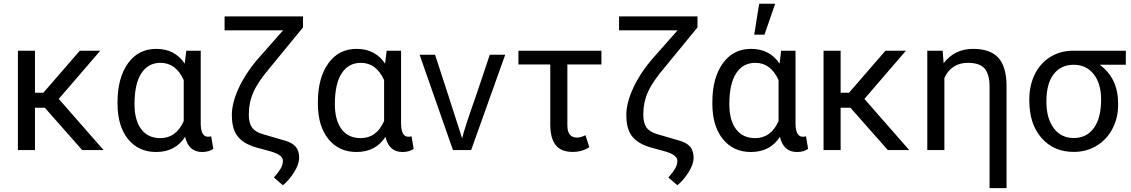

<svg xmlns="http://www.w3.org/2000/svg" viewBox="-20 -798 6013 1021"><path d="M218.3 -225.1 417 0H530.8L292.5 -272L513.2 -528.3H404.3L210.4 -304.7H166V-528.3H75.2V0H166V-225.1Z M1047.4 -528.3H970.7L962.4 -459.5Q910.2 -538.1 811 -538.1Q715.3 -538.1 660.2 -460.7Q605 -383.3 605 -254.4V-247.1Q605 -127.9 660.6 -58.8Q716.3 10.3 810.1 10.3Q912.1 10.3 964.4 -70.3Q982.9 10.3 1054.7 10.3Q1090.8 10.3 1114.3 -6.3L1103 -73.2Q1095.7 -70.8 1086.4 -70.8Q1048.3 -70.8 1047.4 -139.2ZM695.3 -244.1Q695.3 -353 731.7 -408.4Q768.1 -463.9 833.5 -463.9Q915.5 -463.9 957 -372.1V-154.3Q917 -63.5 832.5 -63.5Q766.6 -63.5 731 -111.1Q695.3 -158.7 695.3 -244.1Z M1591.3 -710.9H1174.3V-636.7H1485.4L1346.2 -479Q1284.2 -405.8 1248.5 -327.6Q1212.9 -249.5 1212.9 -186Q1212.9 -123 1235.1 -85.7Q1257.3 -48.3 1307.6 -26.4Q1334 -14.6 1409.2 4.4Q1484.4 23.4 1484.4 56.6Q1484.4 78.6 1471.9 99.4Q1459.5 120.1 1436.5 146L1484.4 187Q1517.1 160.6 1543.5 118.7Q1569.8 76.7 1570.8 43Q1570.8 4.9 1553.5 -16.6Q1536.1 -38.1 1496.6 -49.8L1376 -85Q1335.9 -97.2 1319.6 -120.8Q1303.2 -144.5 1303.2 -188.5Q1303.2 -253.4 1328.1 -309.3Q1353 -365.2 1420.4 -443.8L1591.3 -652.3Z M2112.8 -528.3H2036.1L2027.8 -459.5Q1975.6 -538.1 1876.5 -538.1Q1780.8 -538.1 1725.6 -460.7Q1670.4 -383.3 1670.4 -254.4V-247.1Q1670.4 -127.9 1726.1 -58.8Q1781.7 10.3 1875.5 10.3Q1977.5 10.3 2029.8 -70.3Q2048.3 10.3 2120.1 10.3Q2156.2 10.3 2179.7 -6.3L2168.5 -73.2Q2161.1 -70.8 2151.9 -70.8Q2113.8 -70.8 2112.8 -139.2ZM1760.7 -244.1Q1760.7 -353 1797.1 -408.4Q1833.5 -463.9 1898.9 -463.9Q1981 -463.9 2022.5 -372.1V-154.3Q1982.4 -63.5 1897.9 -63.5Q1832 -63.5 1796.4 -111.1Q1760.7 -158.7 1760.7 -244.1Z M2388.7 0H2485.4L2666.5 -506.8H2584.5L2512.7 -293Q2446.3 -105 2437.5 -62L2363.3 -293L2293.5 -506.8H2211.4Z M3178.2 -455.1V-528.3H2736.8V-455.1H2906.2V-133.3Q2906.7 -62 2935.3 -26.1Q2963.9 9.8 3024.9 9.8Q3076.7 9.8 3113.8 -15.6L3093.3 -79.1Q3069.3 -66.4 3048.3 -66.4Q2997.1 -66.4 2997.1 -131.3V-455.1Z M3689 -710.9H3272V-636.7H3583L3443.8 -479Q3381.8 -405.8 3346.2 -327.6Q3310.5 -249.5 3310.5 -186Q3310.5 -123 3332.8 -85.7Q3355 -48.3 3405.3 -26.4Q3431.6 -14.6 3506.8 4.4Q3582 23.4 3582 56.6Q3582 78.6 3569.6 99.4Q3557.1 120.1 3534.2 146L3582 187Q3614.7 160.6 3641.1 118.7Q3667.5 76.7 3668.5 43Q3668.5 4.9 3651.1 -16.6Q3633.8 -38.1 3594.2 -49.8L3473.6 -85Q3433.6 -97.2 3417.2 -120.8Q3400.9 -144.5 3400.9 -188.5Q3400.9 -253.4 3425.8 -309.3Q3450.7 -365.2 3518.1 -443.8L3689 -652.3Z M4210.4 -528.3H4133.8L4125.5 -459.5Q4073.2 -538.1 3974.1 -538.1Q3878.4 -538.1 3823.2 -460.7Q3768.1 -383.3 3768.1 -254.4V-247.1Q3768.1 -127.9 3823.7 -58.8Q3879.4 10.3 3973.1 10.3Q4075.2 10.3 4127.4 -70.3Q4146 10.3 4217.8 10.3Q4253.9 10.3 4277.3 -6.3L4266.1 -73.2Q4258.8 -70.8 4249.5 -70.8Q4211.4 -70.8 4210.4 -139.2ZM3858.4 -244.1Q3858.4 -353 3894.8 -408.4Q3931.2 -463.9 3996.6 -463.9Q4078.6 -463.9 4120.1 -372.1V-154.3Q4080.1 -63.5 3995.6 -63.5Q3929.7 -63.5 3894 -111.1Q3858.4 -158.7 3858.4 -244.1ZM4017.1 -778.3 3990.7 -613.8H4045.4L4102.1 -778.3Z M4502.4 -225.1 4701.2 0H4814.9L4576.7 -272L4797.4 -528.3H4688.5L4494.6 -304.7H4450.2V-528.3H4359.4V0H4450.2V-225.1Z M4992.7 -528.3H4911.1V0H5002V-383.3Q5018.6 -421.4 5050.3 -442.6Q5082 -463.9 5127 -463.9Q5189.5 -463.9 5215.8 -433.6Q5242.2 -403.3 5242.2 -336.9V202.6H5332.5V-342.3Q5332 -441.9 5289.6 -490Q5247.1 -538.1 5154.3 -538.1Q5056.6 -538.1 4998 -461.9Z M5966.8 -453.6V-528.3H5685.5Q5617.2 -527.8 5564.2 -494.6Q5511.2 -461.4 5482.4 -402.3Q5453.6 -343.3 5453.6 -269V-262.7Q5453.6 -138.2 5518.6 -64.2Q5583.5 9.8 5689.9 9.8Q5758.3 9.8 5812.3 -23.4Q5866.2 -56.6 5896 -114Q5925.8 -171.4 5925.8 -239.7V-248Q5925.8 -381.3 5828.1 -453.6ZM5544.4 -258.3Q5544.4 -354 5583.3 -403.8Q5622.1 -453.6 5689 -453.6Q5756.8 -453.6 5796.1 -403.3Q5835.4 -353 5835.4 -269Q5835.4 -169.9 5796.6 -116.9Q5757.8 -64 5689.9 -64Q5622.6 -64 5583.5 -116.5Q5544.4 -168.9 5544.4 -258.3Z"/></svg>

Font: FAU Chimera
Style: Regular
Weight: 400
Version: Version 1.002;hotconv 1.0.117;makeotfexe 2.5.65602